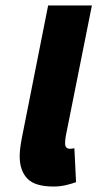

<svg xmlns="http://www.w3.org/2000/svg" viewBox="-20 -670 356 702"><path d="M176 12Q107 12 79.5 -17.5Q52 -47 52 -98Q52 -113 54 -129Q56 -145 60 -166L156 -650H316L220 -170Q219 -161 218.5 -156.5Q218 -152 218 -146Q218 -126 236 -126Q239 -126 242.5 -126.5Q246 -127 252 -128L258 -4Q242 2 220.5 7Q199 12 176 12Z"/></svg>

Font: Source Sans 3 ExtraLight Black
Style: Italic
Weight: 900
Italic angle: -11°
Version: Version 3.052;hotconv 1.1.0;makeotfexe 2.6.0